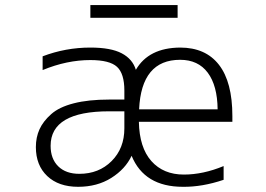

<svg xmlns="http://www.w3.org/2000/svg" viewBox="-20 -719 1040 750"><path d="M465.8 -260.7V-284.2H406.2Q177.7 -284.2 177.7 -149.4Q177.7 -98.6 207.5 -69.3Q237.3 -40 290 -40Q366.2 -40 416 -89.8Q465.8 -139.6 465.8 -217.8ZM522.5 -243.2Q524.4 -142.6 571.3 -89.8Q618.2 -37.1 698.2 -37.1Q773.4 -37.1 853.5 -70.3V-16.6Q769.5 11.7 694.3 10.7Q543.9 10.7 494.1 -110.4Q469.7 -58.6 414.6 -23.9Q359.4 10.7 285.2 10.7Q209 10.7 164.6 -31.2Q120.1 -73.2 120.1 -144.5Q120.1 -182.6 134.3 -213.9Q148.4 -245.1 179.7 -272.9Q210.9 -300.8 268.1 -315.4Q325.2 -330.1 406.2 -330.1H465.8V-365.2Q465.8 -431.6 437 -458Q408.2 -484.4 333 -484.4Q241.2 -484.4 146.5 -445.3V-499Q236.3 -533.2 333 -533.2Q413.1 -533.2 455.6 -510.7Q498 -488.3 510.7 -446.3Q560.5 -532.2 683.6 -533.2Q783.2 -533.2 835.4 -465.8Q887.7 -398.4 887.7 -265.6V-243.2ZM523.4 -292H830.1Q829.1 -384.8 791.5 -435.1Q753.9 -485.4 683.6 -485.4Q532.2 -485.4 523.4 -292ZM333 -649.4V-699.2H673.8V-649.4Z"/></svg>

Font: Gen Shin Gothic Monospace Light
Style: Regular
Weight: 300
Designer: [Source Han Sans]
Ryoko NISHIZUKA  (kana & ideographs); Paul D. Hunt (Latin, Greek & Cyrillic); Wenlong ZHANG  (bopomofo
Version: Version 1.002.20150607